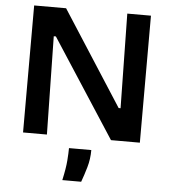

<svg xmlns="http://www.w3.org/2000/svg" viewBox="-59 -713 881 994"><g transform="rotate(5 381.5 -216.0)"><path d="M78 0V-660H244L560 -169H570L562 -660H685V0H535L204 -510H193L202 0ZM302 228Q316 165 319 124.5Q322 84 322 60H438Q438 107 425.5 150Q413 193 400 228Z"/></g></svg>

Font: Bricolage Grotesque 10pt SemiBold
Style: Regular
Weight: 600
Designer: Mathieu Triay
Foundry: Atelier Triay
Version: Version 1.000; ttfautohint (v1.8.4.7-5d5b);gftools[0.9.29]